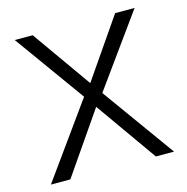

<svg xmlns="http://www.w3.org/2000/svg" viewBox="-99 -753 828 848"><g transform="rotate(-15 315.0 -329.0)"><path d="M594 0H511L313 -280L120 0H31L273 -337L42 -658H124L315 -388L501 -658H590L355 -332Z"/></g></svg>

Font: EauTestInfant
Style: Regular
Weight: 400
Designer: Christian Thalmann (Catharsis Fonts)
Version: Version 0.001;PS 000.001;hotconv 1.0.88;makeotf.lib2.5.64775